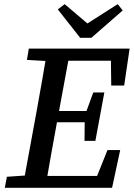

<svg xmlns="http://www.w3.org/2000/svg" viewBox="-20 -900 643 920"><path d="M3 0 13 -53 131 -61H143L138 0ZM88 0 154 -359Q168 -436 181.5 -513Q195 -590 208 -667H318L252 -309Q238 -232 224 -154.5Q210 -77 197 0ZM109 -613 118 -667H249L243 -606H229ZM155 0 160 -57H495L426 -9L495 -181H556L517 0ZM205 -314 210 -368H428L423 -314ZM262 -609 267 -667H601L575 -490H513L511 -650L549 -609ZM385 -225 386 -331 389 -353 427 -457H480L437 -225ZM290 -880 422 -768H368L544 -880L568 -850L418 -719H364L257 -855Z"/></svg>

Font: Source Serif 4 Medium
Style: Italic
Weight: 500
Italic angle: -12°
Designer: Frank Grießhammer
Foundry: Adobe Systems Incorporated
Version: Version 4.004;hotconv 1.0.116;makeotfexe 2.5.65601